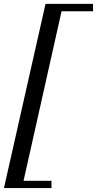

<svg xmlns="http://www.w3.org/2000/svg" viewBox="-30 -800 490 970"><path d="M200 -780.5 -10 150H230V113.5H89L281 -743H440V-780.5Z"/></svg>

Font: Bodoni* 06pt
Style: Italic
Weight: 400
Italic angle: -13°
Version: Version 2.3